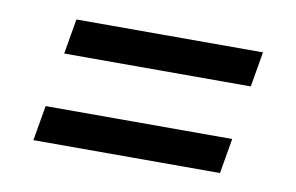

<svg xmlns="http://www.w3.org/2000/svg" viewBox="-41 -529 582 377"><g transform="rotate(10 250.0 -340.0)"><path d="M73 -394 85 -464H457L445 -394ZM43 -216 55 -286H427L415 -216Z"/></g></svg>

Font: iosevka_custom_sans_ss08
Style: Italic
Weight: 400
Italic angle: -10°
Designer: Belleve Invis
Foundry: Belleve Invis
Version: Version 10.3.0; ttfautohint (v1.8.3)